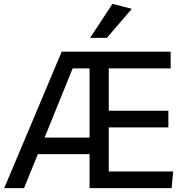

<svg xmlns="http://www.w3.org/2000/svg" viewBox="-20 -979 950 999"><path d="M2 0 301 -710H868V-623H546V-403H856V-316H546V-87H881L873 0H446V-177H177L105 0ZM212 -263H446V-623H358ZM449 -782 565 -959 666 -933 536 -782Z"/></svg>

Font: Livvic Medium
Style: Regular
Weight: 500
Designer: Jacques Le Bailly, Baron von Fonthausen
Version: Version 1.001; ttfautohint (v1.8.2)